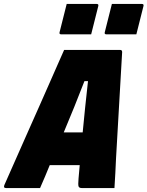

<svg xmlns="http://www.w3.org/2000/svg" viewBox="-69 -953 747 973"><path d="M134 0H-38Q-53 0 -47 -15Q-39 -34 -20.5 -75Q-2 -116 22 -171Q46 -226 74 -288.5Q102 -351 130 -414.5Q158 -478 183 -534.5Q208 -591 227 -634.5Q246 -678 256 -700H540Q550 -700 550 -689Q543 -564 535 -428.5Q527 -293 519 -150Q518 -114 515.5 -76.5Q513 -39 511 0H346Q333 0 329.5 -7.5Q326 -15 329 -48Q332 -83 335 -116H183Q172 -88 159.5 -59Q147 -30 134 0ZM359 -542Q333 -475 307.5 -411.5Q282 -348 254 -282H350Q356 -344 362.5 -408.5Q369 -473 377 -542ZM269 -933H421Q432 -933 429 -922L393 -779H241Q230 -779 233 -790ZM498 -933H650Q661 -933 658 -922L622 -779H470Q459 -779 462 -790Z"/></svg>

Font: Recursive Mn Lnr St Blk
Style: Italic
Weight: 900
Italic angle: -15°
Monospace: yes
Version: Version 1.079;hotconv 1.0.112;makeotfexe 2.5.65598; ttfautoh